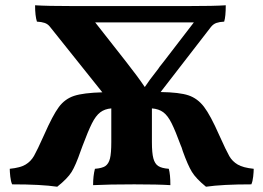

<svg xmlns="http://www.w3.org/2000/svg" viewBox="-20 -699 998 728"><path d="M942 -59Q942 -48 940 -29.5Q938 -11 933 0Q823 0 761 9Q723 -22 707.5 -47.5Q692 -73 673 -126Q668 -143 666 -146Q645 -203 630.5 -232Q616 -261 599 -273.5Q582 -286 556 -288V-160Q556 -119 561.5 -98.5Q567 -78 580 -69.5Q593 -61 620 -59Q626 -38 626 3Q580 0 489 0Q392 0 333 3Q333 -33 340 -59Q367 -61 379.5 -69.5Q392 -78 397 -98Q402 -118 402 -160V-288Q377 -286 360 -273Q343 -260 328.5 -231Q314 -202 293 -146L286 -127Q267 -72 251.5 -47Q236 -22 197 9Q136 0 26 0Q21 -11 19 -29.5Q17 -48 17 -59Q57 -63 77 -75Q97 -87 109 -108Q121 -129 147 -187Q180 -262 203 -293Q226 -324 261 -335.5Q296 -347 368 -349L169 -598Q161 -608 149.5 -612Q138 -616 120 -617Q113 -639 113 -679Q158 -676 257 -676H692Q793 -676 836 -679Q836 -636 830 -617Q812 -616 800.5 -612Q789 -608 780 -597L589 -350Q660 -349 694.5 -337.5Q729 -326 753.5 -294Q778 -262 811 -187Q838 -127 849.5 -107Q861 -87 881.5 -75Q902 -63 942 -59ZM341 -614 458 -465Q502 -409 529 -369Q543 -391 580 -438Q585 -446 591 -453Q597 -460 602 -467L715 -614Z"/></svg>

Font: Vollkorn SC
Style: Bold
Weight: 700
Designer: Friedrich Althausen
Foundry: Friedrich Althausen
Version: Version 4.015